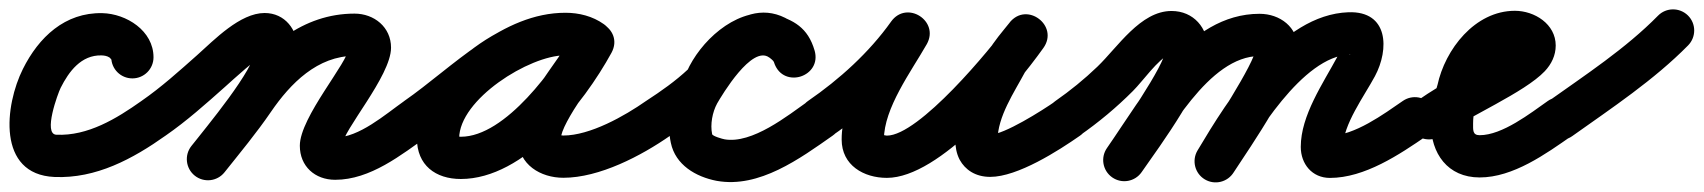

<svg xmlns="http://www.w3.org/2000/svg" viewBox="-49 -329 3629 409"><path d="M233 -162C257.9 -162 278 -182.1 278 -207C278 -263.5 220.2 -299.8 169 -301C89.4 -302.8 33.5 -249.7 -0.2 -182.1C-38.6 -105.5 -56.4 42.6 67 48C155.7 51.8 234 9.4 304 -40.3C324.3 -54.7 329.1 -82.7 314.7 -103C300.3 -123.3 272.3 -128.1 252 -113.7C252 -113.7 252 -113.7 252 -113.7C199.2 -76.3 138.1 -39 71 -42C42.2 -43.2 74.4 -130.2 80.2 -141.9C97.8 -176.9 124 -212 167 -211C173 -210.9 179.6 -209.8 184.7 -206.2C186.3 -205 188.9 -200.3 188.4 -202.8C188.1 -204.2 188 -208.4 188 -207C188 -182.1 208.1 -162 233 -162Z M241 -51.4C255.2 -30.9 283.2 -25.9 303.6 -40C348.8 -71.3 389.9 -108 430.9 -144.5C445.7 -157.6 503.5 -211.3 514.7 -211.3C517.3 -211.3 509.5 -212 507.1 -213C502.3 -215 497.9 -218.8 495.6 -223.6C495.3 -224.3 495.1 -226.2 495.1 -224.4C495.1 -182.9 389.3 -57.2 358.5 -17.6C343.2 2 346.8 30.3 366.4 45.5C386 60.8 414.3 57.2 429.5 37.6C429.5 37.6 429.5 37.6 429.5 37.6C477.5 -24.1 585.1 -147.4 585.1 -224.4C585.1 -265.3 558.2 -301.3 514.7 -301.3C462.4 -301.3 407.6 -244.3 371.1 -211.7C332.8 -177.7 294.6 -143.2 252.4 -114C231.9 -99.8 226.9 -71.8 241 -51.4ZM429.2 38.1C429.2 38.1 429.2 38.1 429.2 38.1C462.9 -4.2 497.6 -46 528.1 -90.6C569.8 -151.5 627.4 -210 706.2 -210C706.3 -210 706.3 -210 705.7 -210.2C700.8 -212.1 697 -216.8 695.2 -221.5C694.5 -223.4 694 -229.5 694 -227.5C694 -197.6 589.7 -79.8 589.7 -18.6C589.7 25.3 621.9 54 665 54C739.8 54 805.7 1.1 864 -40.3C884.3 -54.7 889.1 -82.8 874.7 -103C860.3 -123.3 832.2 -128.1 812 -113.7C771.4 -85 715.9 -36 665 -36C662.9 -36 664.2 -36 665.5 -35.6C672.2 -33.2 678.3 -26.5 679.6 -19.3C679.7 -18.5 679.7 -18.4 679.7 -18.6C679.7 -49.8 784 -166.5 784 -227.5C784 -271.2 748 -300 706.2 -300C595.9 -300 513.2 -228.1 453.9 -141.4C424.6 -98.6 391.1 -58.6 358.8 -18.1C343.3 1.4 346.5 29.7 365.9 45.2C385.4 60.7 413.7 57.5 429.2 38.1Z M801 -51.3C815.2 -30.9 843.3 -25.9 863.7 -40C948.6 -99.1 1048.7 -211.8 1155.6 -211.8C1165.5 -211.8 1176.6 -210.3 1184.8 -204.4C1208.1 -187.8 1232.6 -199.5 1245.2 -219C1257.7 -238.4 1258.3 -265.6 1233.6 -279.9C1207.5 -295.1 1184.9 -301.1 1154.3 -301.1C1027.4 -301.1 839.1 -169.2 839.1 -34.2C839.1 22.9 878.8 52.3 932.7 52.3C1068.2 52.3 1194.5 -108.7 1253.5 -216.4C1267.9 -242.7 1255.3 -266.7 1235.6 -277.5C1215.9 -288.3 1189 -285.9 1174.5 -259.6C1137.4 -191.8 1055.3 -109.2 1055.3 -31.6C1055.3 21.7 1102.8 49.7 1151 49.7C1227.9 49.7 1317.1 3 1378.8 -40.1C1399.2 -54.4 1404.1 -82.5 1389.9 -102.8C1375.6 -123.2 1347.5 -128.1 1327.2 -113.9C1281.7 -82 1208.1 -40.3 1151 -40.3C1142.8 -40.3 1138.3 -45.5 1142.7 -39.1C1144.2 -36.9 1145.3 -29 1145.3 -31.6C1145.3 -68.7 1230.1 -173.7 1253.5 -216.4C1267.9 -242.7 1255.3 -266.6 1235.6 -277.4C1215.9 -288.3 1188.9 -285.9 1174.5 -259.6C1134 -185.6 1027.9 -37.7 932.7 -37.7C930.1 -37.7 927.5 -37.8 925 -38.1C919.3 -38.7 929.1 -26.7 929.1 -34.2C929.1 -117.3 1078.8 -211.1 1154.3 -211.1C1169.7 -211.1 1176.3 -209.1 1188.4 -202.1C1213.2 -187.7 1237 -198.3 1248.8 -216.6C1260.6 -235 1260.4 -261 1237.2 -277.6C1213.5 -294.5 1184.5 -301.8 1155.6 -301.8C1020.4 -301.8 916.2 -186.1 812.3 -114C791.9 -99.8 786.9 -71.7 801 -51.3Z M1377.6 -39.3C1377.6 -39.3 1377.6 -39.3 1377.6 -39.3C1412.6 -62.1 1479.1 -101.4 1496.1 -139.8C1507.8 -166.1 1547.6 -214.5 1580.5 -211.2C1580.6 -211.2 1578.7 -211.6 1576.7 -212C1574.8 -212.3 1572.8 -212.7 1572.9 -212.7C1585.4 -209.2 1595.5 -211 1599.8 -196.4C1608 -168.5 1634.3 -161.8 1656.1 -168.9C1677.9 -176 1695.2 -197 1685.3 -224.3C1680.4 -237.8 1674.2 -249.2 1664.4 -260.1C1664.4 -260.1 1664 -260.5 1663.6 -261C1663.2 -261.4 1662.8 -261.8 1662.8 -261.8C1656 -268.6 1649 -275.1 1641 -280.4C1641 -280.4 1641.3 -280.2 1641.7 -279.9C1642.1 -279.7 1642.5 -279.4 1642.5 -279.4C1541.1 -353.1 1445.3 -230.8 1400 -152.5C1400 -152.5 1399.9 -152.2 1399.7 -152C1399.6 -151.7 1399.4 -151.5 1399.4 -151.5C1379.3 -114.3 1371.2 -66.4 1380 -24.8C1389.8 22.4 1433.3 47.6 1477.4 56.2C1477.4 56.2 1477.6 56.2 1477.8 56.2C1477.9 56.3 1478.1 56.3 1478.1 56.3C1568.3 72.4 1655.1 8.8 1724.9 -40.2C1745.2 -54.5 1750.1 -82.5 1735.8 -102.9C1721.5 -123.2 1693.5 -128.1 1673.1 -113.8C1629 -82.8 1553.3 -21.7 1493.9 -32.3C1493.9 -32.3 1494.1 -32.3 1494.2 -32.2C1494.4 -32.2 1494.6 -32.2 1494.6 -32.2C1490.1 -33 1469 -38.9 1468 -43.2C1463.7 -64 1468.5 -90 1478.6 -108.5C1478.6 -108.5 1478.4 -108.3 1478.3 -108C1478.1 -107.8 1478 -107.5 1478 -107.5C1489.3 -127.2 1552.7 -233.4 1589.5 -206.6C1589.5 -206.6 1589.9 -206.3 1590.3 -206.1C1590.7 -205.8 1591 -205.6 1591 -205.6C1594 -203.6 1596.6 -200.7 1599.2 -198.2C1599.2 -198.2 1598.8 -198.6 1598.4 -199C1598 -199.5 1597.5 -199.9 1597.6 -199.9C1599.6 -197.6 1599.6 -196.8 1600.7 -193.7C1610.6 -166.4 1636 -159.4 1657 -166.2C1677.9 -173.1 1694.4 -193.7 1686.2 -221.6C1672 -270.1 1641.9 -286.8 1597.1 -299.3C1597 -299.4 1595.1 -299.7 1593.3 -300.1C1591.4 -300.4 1589.6 -300.8 1589.5 -300.8C1514.7 -308.3 1442.3 -240.3 1413.9 -176.2C1413 -174.4 1418.4 -183 1416.9 -181.6C1390.2 -156.5 1359.2 -134.7 1328.4 -114.7C1307.6 -101.1 1301.7 -73.2 1315.3 -52.4C1328.9 -31.6 1356.8 -25.7 1377.6 -39.3Z M1660.9 -51.5C1675 -31 1703 -25.8 1723.5 -39.9C1798.8 -91.7 1869.5 -156.2 1922.7 -230.9C1939.2 -254.1 1927.3 -278.6 1907.7 -291.1C1888.2 -303.5 1861 -304 1846.9 -279.3C1804.8 -205.3 1743.9 -118.9 1743.9 -31.7C1743.9 23.1 1791 49.9 1840.2 49.9C1953.1 49.9 2112.5 -140.9 2173.7 -226.9C2190.6 -250.7 2181.7 -275.7 2164 -288.9C2146.4 -302.2 2120 -303.9 2101.8 -281C2086 -261.2 2068.5 -241.4 2055.9 -219.3C2055.9 -219.3 2055.8 -219 2055.6 -218.8C2055.5 -218.5 2055.3 -218.2 2055.3 -218.2C2024.2 -159.9 1986 -98.5 1986 -30.3C1986 -16.2 1988.5 -2.1 1994.9 10.5C1994.9 10.5 1995.1 10.8 1995.3 11.1C1995.5 11.5 1995.6 11.8 1995.6 11.8C2006.8 32 2028.1 47.8 2060.4 47.8C2118.8 47.8 2205.7 -7.9 2251.8 -40.1C2272.2 -54.4 2277.1 -82.5 2262.9 -102.8C2248.6 -123.2 2220.5 -128.1 2200.2 -113.9C2200.2 -113.9 2200.2 -113.9 2200.2 -113.9C2170.5 -93.1 2089.6 -42.2 2060.4 -42.2C2055.1 -42.2 2069.5 -36.8 2073.4 -32.1C2074.3 -31 2075 -29.9 2075.8 -28.7C2076.3 -27.9 2077.4 -25.5 2077.1 -26.3C2076.4 -28.2 2075.3 -30.1 2074.4 -31.8C2074.4 -31.8 2074.5 -31.5 2074.7 -31.1C2074.9 -30.8 2075.1 -30.5 2075.1 -30.5C2074.7 -31.2 2075.8 -29 2076 -28.2C2076.4 -26.9 2076 -30 2076 -30.3C2076 -80.6 2111.4 -132.2 2134.7 -175.8C2134.7 -175.8 2134.5 -175.5 2134.4 -175.2C2134.2 -175 2134.1 -174.7 2134.1 -174.7C2144.3 -192.6 2159.3 -208.8 2172.2 -225C2190.4 -247.8 2180.9 -273.2 2162.6 -287C2144.3 -300.8 2117.2 -302.9 2100.3 -279.1C2061.6 -224.6 1908.5 -40.1 1840.2 -40.1C1835.7 -40.1 1825.8 -44.3 1829.7 -40.2C1831.9 -38 1833.4 -35.1 1833.9 -32C1833.9 -31.9 1833.9 -31.8 1833.9 -31.7C1833.9 -98.9 1891.9 -176.5 1925.1 -234.7C1939.2 -259.5 1928.5 -283.2 1910.2 -294.9C1891.9 -306.6 1865.9 -306.3 1849.3 -283.1C1802.3 -217 1739.1 -159.9 1672.5 -114.1C1652 -100 1646.8 -72 1660.9 -51.5Z M2250.7 -40.1C2250.7 -40.1 2250.7 -40.1 2250.7 -40.1C2291.4 -68.4 2329.4 -100.1 2364.4 -135.2C2386.6 -157.4 2415.9 -200.8 2443.8 -214.8C2444.7 -215.2 2445.6 -215.6 2446.6 -215.6C2448.2 -215.6 2443.3 -216.4 2441.8 -217.2C2437.7 -219.5 2434.2 -227.9 2434.2 -224C2434.2 -191.8 2334.8 -50.6 2309.1 -13.7C2294.9 6.7 2299.9 34.7 2320.3 48.9C2340.7 63.1 2368.7 58.1 2382.9 37.7C2382.9 37.7 2382.9 37.7 2382.9 37.7C2422.6 -19.2 2524.2 -156.2 2524.2 -224C2524.2 -269.5 2493.6 -305.6 2446.6 -305.6C2380.3 -305.6 2331.9 -228.4 2288.6 -186.9C2260.8 -160.2 2230.9 -135.9 2199.3 -113.9C2178.9 -99.7 2173.9 -71.7 2188.1 -51.3C2202.3 -30.9 2230.3 -25.9 2250.7 -40.1ZM2382.9 37.7C2382.9 37.7 2382.9 37.7 2382.9 37.7C2439.4 -43.4 2525.4 -209.6 2634.1 -209.6C2639 -209.6 2629.1 -214 2626.9 -219.8C2626.3 -221.5 2625.8 -226.9 2625.8 -225.1C2625.8 -197.6 2529.3 -50.4 2503.3 -10.6C2489.7 10.2 2495.6 38.1 2516.4 51.7C2537.2 65.3 2565.1 59.4 2578.7 38.6C2578.7 38.6 2578.7 38.6 2578.7 38.6C2616.1 -18.7 2715.8 -161.1 2715.8 -225.1C2715.8 -271.3 2677.6 -299.6 2634.1 -299.6C2480 -299.6 2386.5 -124.8 2309.1 -13.7C2294.9 6.7 2299.9 34.7 2320.3 48.9C2340.7 63.1 2368.7 58.1 2382.9 37.7ZM2579.3 37.6C2579.3 37.6 2579.3 37.6 2579.3 37.6C2624.2 -37.8 2724.8 -209.3 2826.6 -212.9C2829.6 -213 2823.8 -208.8 2814.2 -222.4C2803.4 -237.7 2814.6 -235.5 2800.5 -209.3C2769.4 -151.3 2721.9 -83.2 2721.9 -16.1C2721.9 20.2 2746 50 2784 50C2858 50 2931.9 0.4 2990.5 -39.9C3011 -54 3016.2 -82 3002.1 -102.5C2988 -123 2960 -128.2 2939.5 -114.1C2939.5 -114.1 2939.5 -114.1 2939.5 -114.1C2898.8 -86.1 2836.2 -40 2784 -40C2784.5 -40 2784.9 -40 2785.4 -39.9C2797.3 -39 2809.4 -29.2 2811.7 -17.3C2811.8 -16.7 2811.9 -15.9 2811.9 -16.1C2811.9 -63.4 2856.9 -123.9 2879.9 -166.7C2910.6 -224 2909.1 -305.9 2823.4 -302.9C2678.9 -297.7 2567.4 -118.3 2502 -8.5C2489.3 12.8 2496.2 40.5 2517.6 53.2C2538.9 65.9 2566.6 58.9 2579.3 37.6Z M2958.1 -51.3C2972.3 -30.9 3000.4 -25.9 3020.7 -40.1C3079.2 -80.9 3198.7 -132 3241.6 -177.2C3255.9 -192.3 3265 -211 3265 -232C3265 -277.8 3219.8 -306 3178 -306C3092.9 -306 3029.2 -223.8 3013 -147.3C3013 -147.3 3013.2 -148.3 3013.5 -149.2C3013.7 -150.2 3014 -151.2 3014 -151.1C3005.3 -122.7 2999 -96.2 2999 -66C2999 -2.3 3034.6 49 3103 49C3174.3 49 3244 -1.1 3299.8 -40.1C3320.2 -54.4 3325.1 -82.5 3310.9 -102.8C3296.6 -123.2 3268.5 -128.1 3248.2 -113.9C3248.2 -113.9 3248.2 -113.9 3248.2 -113.9C3211.2 -87.9 3151.4 -41 3103 -41C3087.6 -41 3089 -52.2 3089 -66C3089 -87.1 3094 -105.1 3100 -124.9C3100 -124.9 3100.3 -125.8 3100.5 -126.8C3100.8 -127.7 3101 -128.6 3101 -128.7C3108 -161.6 3137.9 -216 3178 -216C3186.4 -216 3178.4 -215 3175.8 -225.7C3174.8 -229.5 3175 -232.5 3175 -232C3175 -232.7 3175.1 -233.4 3175.1 -234.1C3175.3 -235.5 3175.6 -236.7 3176.2 -238.1C3177.3 -241.1 3159 -226.5 3154.8 -223.9C3092.7 -186.8 3029 -155.6 2969.3 -113.9C2948.9 -99.7 2943.9 -71.6 2958.1 -51.3Z M3237.3 -49.6C3251.7 -29.3 3279.8 -24.6 3300.1 -39C3384.4 -98.9 3474.3 -158.5 3547.1 -232.4C3564.5 -250.2 3564.3 -278.7 3546.6 -296.1C3528.8 -313.5 3500.3 -313.3 3482.9 -295.6C3482.9 -295.6 3482.9 -295.6 3482.9 -295.6C3414 -225.5 3327.9 -169.2 3247.9 -112.3C3227.7 -97.9 3222.9 -69.9 3237.3 -49.6Z"/></svg>

Font: FRB American Cursive Guidelines Black
Style: Bold Italic
Weight: 900
Italic angle: -25°
Version: Version 2.0;Modular Font Editor K font №1